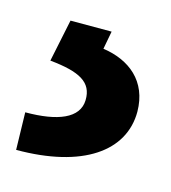

<svg xmlns="http://www.w3.org/2000/svg" viewBox="-55 -47 279 314"><g transform="rotate(15 84.5 110.5)"><path d="M14.2 68.9C64.6 73.9 87.4 85.9 86.6 116.5C85.9 147.4 51.1 161.2 -3.6 161.2L-2.1 224.4C110.4 224.4 173.3 180 173.3 112.9C172.9 61.1 137.8 34.1 93 27.7L98.7 -2.8H29.1Z"/></g></svg>

Font: Riot Sans 2.0
Style: Bold
Weight: 600
Designer: Rasmus Andersson
Foundry: rsms
Version: Version 3.006;hotconv 1.0.109;makeotfexe 2.5.65596